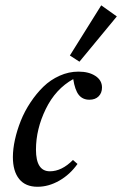

<svg xmlns="http://www.w3.org/2000/svg" viewBox="-20 -696 462 727"><path d="M280.8 -462.4 244.6 -485.8 363.3 -675.8 422.4 -633.8ZM122.1 11.2Q76.2 11.2 52.5 -18.3Q28.8 -47.9 28.8 -101.1Q28.8 -131.8 36.6 -167.2Q44.4 -202.6 58.8 -238.8Q73.2 -274.9 95.5 -308.3Q117.7 -341.8 144.3 -367.7Q170.9 -393.6 205.6 -409.2Q240.2 -424.8 277.3 -424.8Q316.4 -424.8 341.3 -408.4Q366.2 -392.1 366.2 -364.7Q366.2 -344.2 353.5 -331.3Q340.8 -318.4 318.4 -318.4Q293 -318.4 278.3 -336.7Q263.7 -355 257.3 -396.5Q190.4 -359.4 153.3 -283.2Q116.2 -207 116.2 -129.4Q116.2 -47.4 168.9 -47.4Q213.9 -47.4 256.3 -90.3L273.4 -75.2Q245.1 -35.2 204.6 -12Q164.1 11.2 122.1 11.2Z"/></svg>

Font: Elstob 18pt Medium
Style: Italic
Weight: 500
Italic angle: -20°
Designer: Peter S. Baker
Version: Version 1.015